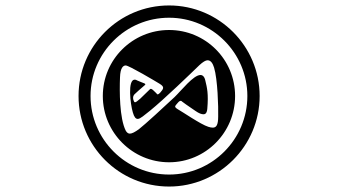

<svg xmlns="http://www.w3.org/2000/svg" viewBox="-20 -652 1240 704"><path d="M565 -345C585 -333 579 -326 568 -313C557 -301 555 -308 555 -308C555 -308 553 -311 543 -320C533 -330 530 -325 530 -325C530 -325 515 -310 494 -290C484 -281 478 -277 475 -277C472 -277 471 -281 469 -286C465 -300 474 -307 474 -307C474 -307 501 -332 510 -339C519 -346 507 -346 483 -357C480 -359 477 -360 474 -360C447 -360 458 -270 467 -240C472 -222 478 -216 485 -216C495 -216 509 -230 530 -246C583 -289 680 -383 711 -413C724 -425 734 -431 741 -431C753 -431 760 -420 765 -404C778 -361 781 -260 780 -225C780 -193 773 -184 760 -184C756 -184 750 -185 744 -187C717 -195 646 -244 631 -252C617 -261 622 -263 631 -274C642 -288 647 -280 647 -280C647 -280 671 -262 697 -245C710 -236 719 -233 726 -233C736 -233 739 -242 740 -252C745 -309 739 -331 733 -356C730 -371 723 -377 715 -377C689 -377 645 -320 620 -296C587 -265 510 -194 489 -178C475 -168 464 -162 456 -162C450 -162 445 -166 441 -173C418 -219 418 -317 420 -368C421 -404 432 -412 441 -412C453 -412 552 -353 565 -345ZM312 -300C312 -458 441 -587 600 -587C758 -587 887 -458 887 -300C887 -141 758 -12 600 -12C441 -12 312 -141 312 -300ZM357 -300C357 -166 466 -57 600 -57C734 -57 842 -166 842 -300C842 -434 734 -542 600 -542C466 -542 357 -434 357 -300ZM268 -300C268 -117 416 32 600 32C783 32 932 -117 932 -300C932 -483 783 -632 600 -632C416 -632 268 -483 268 -300Z"/></svg>

Font: CryptoKit 1.4
Style: Regular
Weight: 400
Monospace: yes
Designer: Oceane Juvin
Foundry: http://www.head-geneve.ch
Version: Version 1.000